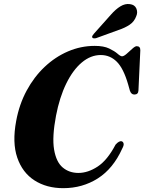

<svg xmlns="http://www.w3.org/2000/svg" viewBox="-20 -946 734 977"><path d="M600.5 -226.5Q607 -224 609 -215.2Q611 -206.5 602 -190Q556 -88 477.8 -38.2Q399.5 11.5 302 11.5Q217 11.5 155.5 -28Q94 -67.5 67.8 -144Q41.5 -220.5 62.5 -331.5Q78 -415 115.5 -484.8Q153 -554.5 207 -605.5Q261 -656.5 326.2 -684.5Q391.5 -712.5 462 -712.5Q508 -712.5 535.5 -699.2Q563 -686 578 -672.8Q593 -659.5 601 -659.5Q610 -659.5 624.5 -672.2Q639 -685 653.2 -698Q667.5 -711 675.5 -711Q694.5 -711 694 -690L684.5 -485.5Q683.5 -465 664 -465Q648 -464.5 641 -484.5L632 -516.5Q608.5 -598 574.2 -632Q540 -666 492.5 -666Q441.5 -666 396.2 -628Q351 -590 317 -520.5Q283 -451 265 -357Q244.5 -249 255.2 -185.2Q266 -121.5 299 -93.8Q332 -66 379 -66Q427.5 -66 477 -98.5Q526.5 -131 568 -210Q587 -231.5 600.5 -226.5ZM544 -871Q568.5 -899 592.8 -913.8Q617 -928.5 641 -925Q665.5 -922 673.8 -902.8Q682 -883.5 673.5 -864Q663.5 -836 639.5 -820Q615.5 -804 583.5 -793.5L469.5 -752Q464 -750.5 458 -750.8Q452 -751 449.5 -755Q447.5 -759 450.2 -764Q453 -769 457.5 -774Z"/></svg>

Font: Fraunces 72pt
Style: Bold Italic
Weight: 700
Italic angle: -16°
Version: Version 1.000;[b76b70a41]